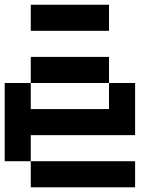

<svg xmlns="http://www.w3.org/2000/svg" viewBox="-20 -798 707 818"><path d="M444.4 -444.4H111.1V-555.6H444.4ZM111.1 -222.2V-111.1H0V-444.4H111.1V-333.3H444.4V-444.4H555.6V-222.2ZM555.6 0H111.1V-111.1H555.6ZM444.4 -666.7H111.1V-777.8H444.4Z"/></svg>

Font: Pixeloid Mono
Style: Regular
Weight: 400
Monospace: yes
Designer: GGBotNet
Foundry: GGBotNet
Version: 0.5